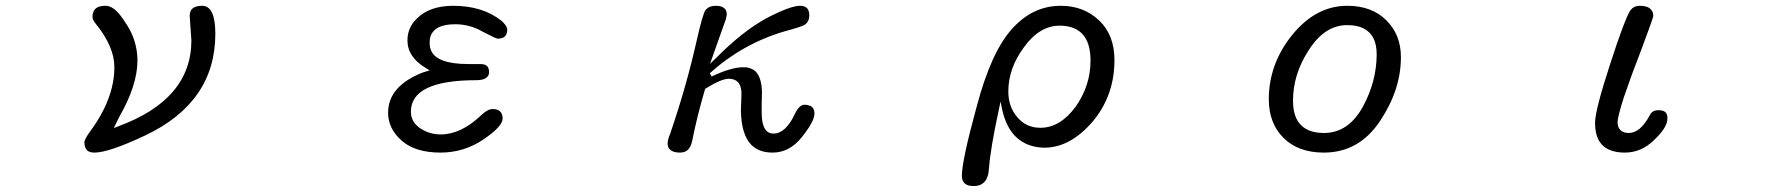

<svg xmlns="http://www.w3.org/2000/svg" viewBox="-20 -501 6040 650"><path d="M709 -386.7Q709 -481.4 664.1 -481.4Q640.6 -481.4 629.9 -470.7Q623 -462.9 622.1 -448.2L627.9 -364.3Q627.9 -164.1 379.9 -73.2L365.2 -67.4L382.8 -103.5Q445.3 -211.9 445.3 -295.9Q445.3 -345.7 423.8 -391.6Q413.1 -413.1 396.5 -436.5Q366.2 -481.4 337.9 -481.4Q302.7 -481.4 295.9 -460Q293 -454.1 293 -443.8Q293 -433.6 304.7 -419.9Q367.2 -342.8 367.2 -273.4Q367.2 -167 284.2 -54.7Q265.6 -29.3 265.6 -18.6Q266.6 4.9 280.3 11.7Q288.1 15.6 299.8 15.6Q348.6 15.6 472.7 -43Q709 -155.3 709 -386.7Z M1371.1 -123Q1371.1 -229.5 1592.8 -229.5Q1619.1 -229.5 1628.9 -240.2Q1635.7 -246.1 1635.7 -256.8Q1635.7 -270.5 1628.9 -277.3Q1622.1 -284.2 1605.5 -284.2H1565.4Q1457 -284.2 1438.5 -332Q1434.6 -342.8 1434.6 -353Q1434.6 -363.3 1435.5 -371.1Q1446.3 -418.9 1520.5 -418.9Q1571.3 -418.9 1614.3 -393.6Q1658.2 -371.1 1664.1 -370.1Q1681.6 -370.1 1689.5 -377.9Q1697.3 -385.7 1697.3 -400.4Q1697.3 -413.1 1677.7 -430.7Q1613.3 -481.4 1514.6 -481.4Q1433.6 -481.4 1390.6 -437.5Q1359.4 -407.2 1359.4 -364.3Q1359.4 -307.6 1421.9 -270.5L1434.6 -262.7L1412.1 -255.9Q1293.9 -210 1293.9 -119.1Q1293.9 -65.4 1339.8 -24.9Q1385.7 15.6 1471.7 15.6Q1550.8 15.6 1617.2 -29.3Q1681.6 -73.2 1681.6 -99.6Q1681.6 -115.2 1673.3 -123.5Q1665 -131.8 1647.9 -131.8Q1630.9 -131.8 1609.4 -111.3Q1541 -45.9 1471.7 -45.9Q1430.7 -45.9 1397.5 -70.3Q1371.1 -90.8 1371.1 -123Z M2250 -50.8Q2240.2 -29.3 2240.2 -15.6Q2240.2 -2 2248 4.9Q2257.8 15.6 2282.2 15.6Q2299.8 15.6 2309.6 5.4Q2319.3 -4.9 2323.2 -23.4Q2339.8 -107.4 2367.2 -200.2Q2421.9 -234.4 2447.3 -234.4Q2466.8 -234.4 2477.5 -223.6Q2490.2 -210.9 2490.2 -183.6L2488.3 -127.9Q2489.3 -45.9 2523.4 -10.7Q2549.8 15.6 2595.7 15.6Q2653.3 15.6 2695.3 -37.6Q2737.3 -90.8 2737.3 -116.2Q2737.3 -138.7 2719.7 -143.6Q2712.9 -146.5 2704.1 -146.5Q2685.5 -146.5 2670.9 -115.2Q2639.6 -48.8 2598.6 -48.8Q2584 -48.8 2575.2 -57.6Q2558.6 -74.2 2558.6 -121.1V-149.4L2559.6 -188.5Q2558.6 -237.3 2539.1 -257.8Q2523.4 -273.4 2497.1 -273.4Q2455.1 -273.4 2389.6 -242.2L2382.8 -252.9Q2493.2 -352.5 2634.8 -394.5Q2634.8 -394.5 2634.8 -394.5Q2693.4 -410.2 2704.1 -417L2710 -421.9Q2719.7 -431.6 2719.7 -448.7Q2719.7 -465.8 2711.9 -473.6Q2704.1 -481.4 2688.5 -481.4Q2655.3 -481.4 2575.2 -439.5Q2494.1 -395.5 2404.3 -304.7L2383.8 -285.2L2437.5 -436.5L2440.4 -452.1Q2440.4 -464.8 2433.6 -471.7Q2424.8 -481.4 2403.3 -481.4Q2381.8 -481.4 2371.1 -469.7L2368.2 -466.8Q2364.3 -461.9 2356.4 -435.1Q2348.6 -408.2 2338.9 -365.2Q2304.7 -211.9 2250 -51.8Z M3236.3 94.7Q3236.3 110.4 3245.6 119.6Q3254.9 128.9 3276.9 128.9Q3298.8 128.9 3311.5 116.2Q3326.2 101.6 3328.1 69.3Q3333 2 3361.3 -128.9L3367.2 -157.2L3373 -128.9Q3386.7 -69.3 3418.9 -38.1Q3456.1 -2 3515.6 -1Q3602.5 -1 3678.7 -88.9Q3752.9 -176.8 3752.9 -297.9Q3752.9 -382.8 3700.7 -432.1Q3648.4 -481.4 3571.3 -481.4Q3475.6 -481.4 3405.3 -402.3Q3335 -324.2 3286.1 -138.7Q3236.3 43 3236.3 94.7ZM3502 -68.4Q3454.1 -68.4 3423.8 -104.5Q3393.6 -139.6 3393.6 -191.4Q3393.6 -269.5 3446.3 -340.8Q3499 -414.1 3567.4 -414.1Q3616.2 -414.1 3642.6 -387.7Q3671.9 -358.4 3671.9 -295.9Q3671.9 -211.9 3622.1 -140.6Q3569.3 -68.4 3502 -68.4Z M4461.9 15.6Q4581.1 15.6 4652.3 -91.8Q4722.7 -197.3 4722.7 -307.6Q4722.7 -383.8 4672.9 -432.6Q4624 -481.4 4541 -481.4Q4435.5 -481.4 4355.5 -383.8Q4275.4 -285.2 4275.4 -165Q4275.4 -84 4325.2 -34.2Q4375 15.6 4461.9 15.6ZM4461.9 -50.8Q4411.1 -50.8 4384.3 -77.6Q4357.4 -104.5 4357.4 -160.2Q4357.4 -250 4411.1 -332Q4464.8 -416 4541 -416Q4607.4 -416 4629.9 -371.1Q4640.6 -349.6 4640.6 -317.4Q4640.6 -225.6 4593.8 -139.6Q4544.9 -50.8 4461.9 -50.8Z M5379.9 -85Q5379.9 -9.8 5435.5 8.8Q5454.1 15.6 5480.5 15.6Q5537.1 15.6 5580.1 -27.3Q5625 -69.3 5625 -100.6Q5625 -114.3 5618.2 -121.1Q5611.3 -127.9 5594.7 -127.9Q5573.2 -127.9 5565.4 -111.3Q5533.2 -50.8 5494.1 -50.8Q5475.6 -50.8 5465.8 -60.5Q5456.1 -70.3 5456.1 -87.4Q5456.1 -104.5 5477.5 -171.9Q5504.9 -252 5538.1 -336.9Q5573.2 -430.7 5577.1 -446.3Q5577.1 -461.9 5568.4 -469.7Q5557.6 -481.4 5531.2 -481.4Q5511.7 -481.4 5500 -466.8Q5481.4 -439.5 5430.7 -283.2Q5379.9 -127.9 5379.9 -85Z"/></svg>

Font: FakePearl
Style: Light
Weight: 350
Version: Version 1.2